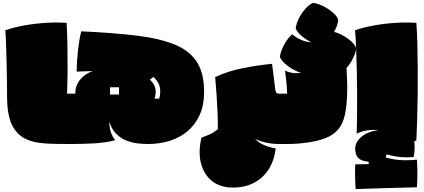

<svg xmlns="http://www.w3.org/2000/svg" viewBox="-20 -946 2871 1300"><path d="M465 29Q422 29 374.5 28.5Q327 28 284.5 25Q242 22 212 15Q142 -2 101.5 -42.5Q61 -83 44.5 -144.5Q28 -206 28 -284Q28 -335 27 -399Q26 -463 24.5 -528.5Q23 -594 21 -650.5Q19 -707 16 -741Q73 -761 146 -774Q219 -787 294.5 -791.5Q370 -796 431 -791Q435 -720 436.5 -636Q438 -552 437.5 -467.5Q437 -383 434 -312H465Z M462 29 463 -312H490V-317Q490 -366 521 -405Q552 -444 607 -465L499 -461Q500 -535 508 -605.5Q516 -676 530 -734Q747 -724 904 -705Q1061 -686 1162.5 -644.5Q1264 -603 1313 -526.5Q1362 -450 1362 -325Q1362 -234 1331.5 -167Q1301 -100 1248.5 -56.5Q1196 -13 1127.5 8Q1059 29 983 29Q952 29 914 25Q876 21 838 6.5Q800 -8 768.5 -38.5Q737 -69 720 -121Q720 -80 731.5 -48.5Q743 -17 760 3Q699 20 621 24.5Q543 29 462 29ZM1027 -278H1058Q1065 -301 1065 -329Q1065 -358 1052.5 -382Q1040 -406 1019 -425L995 -407Q1014 -389 1024 -369Q1034 -349 1034 -326Q1034 -313 1032 -301.5Q1030 -290 1027 -278ZM725 -306H786V-355H725Z M1847 59Q1837 140 1799.5 199.5Q1762 259 1700 291.5Q1638 324 1557 324Q1472 324 1416.5 280.5Q1361 237 1341 160.5Q1321 84 1344 -14Q1375 -25 1401.5 -37Q1428 -49 1455 -71Q1455 -132 1453 -184.5Q1451 -237 1447 -293.5Q1443 -350 1437 -424Q1521 -464 1621.5 -484Q1722 -504 1822 -514Q1827 -474 1832.5 -431.5Q1838 -389 1842 -353Q1844 -333 1848.5 -322.5Q1853 -312 1869 -312V29Q1783 29 1707 -5Q1735 23 1772 38Q1809 53 1847 59Z M1866 29 1867 -312H1924Q1923 -351 1919 -391Q1915 -431 1910 -468Q1960 -444 2019 -453Q1990 -461 1960 -478.5Q1930 -496 1907 -517.5Q1884 -539 1875 -561Q1880 -599 1904 -643.5Q1928 -688 1959 -714Q1984 -691 2019 -676Q2054 -661 2088 -660Q2053 -677 2023 -702Q1993 -727 1982 -753Q1986 -786 2003.5 -821Q2021 -856 2046 -885Q2071 -914 2098 -926Q2119 -925 2147 -914Q2175 -903 2201.5 -885.5Q2228 -868 2247 -848.5Q2266 -829 2270 -811Q2269 -794 2261.5 -772.5Q2254 -751 2242 -730Q2271 -723 2304 -704.5Q2337 -686 2361.5 -663Q2386 -640 2391 -619Q2390 -590 2370.5 -551.5Q2351 -513 2326 -485Q2328 -448 2329.5 -413Q2331 -378 2331 -363Q2331 -269 2321.5 -202Q2312 -135 2285 -91Q2258 -47 2206.5 -21Q2155 5 2070 18Q2036 23 2001 26Q1966 29 1913 29Z M2395 -41Q2397 -90 2397.5 -158.5Q2398 -227 2398 -304.5Q2398 -382 2396 -461.5Q2394 -541 2391.5 -613Q2389 -685 2384 -741Q2441 -761 2514 -774Q2587 -787 2662.5 -791.5Q2738 -796 2799 -791Q2804 -727 2806 -646.5Q2808 -566 2808.5 -477.5Q2809 -389 2808 -301Q2807 -213 2804.5 -134Q2802 -55 2799 7Q2792 8 2785 9Q2788 36 2787 63.5Q2786 91 2781 117Q2771 118 2759 118.5Q2747 119 2728 119Q2666 119 2598 99L2591 120Q2626 130 2657 134.5Q2688 139 2725 139Q2748 139 2766.5 138Q2785 137 2803 135Q2806 178 2806 228Q2806 278 2803 322Q2704 324 2597.5 327.5Q2491 331 2388 334Q2382 249 2385 167L2476 165V149Q2426 145 2405.5 123.5Q2385 102 2385 59Q2385 17 2426.5 -19Q2468 -55 2542 -65Q2504 -69 2465 -63Q2426 -57 2395 -41Z"/></svg>

Font: Oi
Style: Regular
Weight: 400
Designer: Kostas Bartsokas, Mohamad Dakak
Foundry: Foundry5
Version: Version 4.000